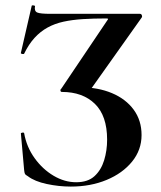

<svg xmlns="http://www.w3.org/2000/svg" viewBox="-20 -676 594 708"><path d="M241 12Q197 12 152.5 2.5Q108 -7 83 -26Q74 -31 72 -35Q70 -39 69 -49L57 -184Q57 -186 62.5 -187Q68 -188 69 -185Q78 -134 107.5 -93Q137 -52 177.5 -28Q218 -4 261 -4Q304 -4 328.5 -26.5Q353 -49 364 -85Q375 -121 375 -161Q375 -249 330 -293Q285 -337 208 -337Q204 -337 203 -341.5Q202 -346 206 -349L375 -600Q379 -605 378.5 -606.5Q378 -608 371 -608Q324 -608 285 -605.5Q246 -603 214 -596Q182 -589 155.5 -574.5Q129 -560 107.5 -536.5Q86 -513 69 -478Q68 -476 62 -477Q56 -478 57 -481L97 -655Q98 -657 104 -656Q110 -655 109 -653Q106 -635 117 -630Q128 -625 166 -625Q197 -625 236 -625Q275 -625 318.5 -625Q362 -625 407 -625Q452 -625 496 -625Q501 -625 503 -620Q505 -615 503 -612L310 -340L277 -354Q342 -354 393 -332.5Q444 -311 473 -271.5Q502 -232 502 -178Q502 -123 467 -80Q432 -37 373 -12.5Q314 12 241 12Z"/></svg>

Font: Cormorant Garamond Light
Style: Regular
Weight: 300
Designer: Christian Thalmann (Catharsis Fonts)
Foundry: Catharsis Fonts
Version: Version 4.001